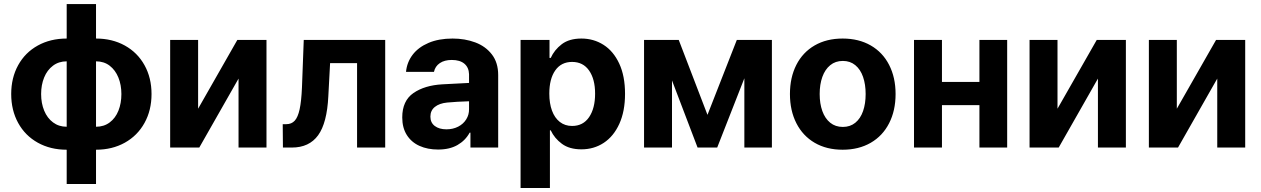

<svg xmlns="http://www.w3.org/2000/svg" viewBox="-20 -727 6212 946"><path d="M308.6 10.7Q228.5 10.7 166.3 -23.9Q104 -58.6 69.6 -121.1Q35.2 -183.6 35.2 -263.7Q35.2 -343.8 69.6 -406Q104 -468.3 166.3 -502.7Q228.5 -537.1 308.6 -537.1V-707H453.1V-537.1Q532.7 -537.1 595 -502.7Q657.2 -468.3 691.9 -406Q726.6 -343.8 726.6 -263.7Q726.6 -183.6 691.9 -121.1Q657.2 -58.6 595 -23.9Q532.7 10.7 453.1 10.7V179.7H308.6ZM308.6 -424.8Q269.5 -424.8 241 -403.3Q212.4 -381.8 197.5 -345.2Q182.6 -308.6 182.6 -263.7Q182.6 -218.3 197.8 -181.6Q212.9 -145 241.5 -123.8Q270 -102.5 308.6 -102.5ZM578.1 -263.7Q578.1 -308.6 563.2 -345.2Q548.3 -381.8 520.3 -403.3Q492.2 -424.8 453.1 -424.8V-102.5Q492.2 -102.5 520.5 -123.8Q548.8 -145 563.5 -181.6Q578.1 -218.3 578.1 -263.7Z M1149.4 -530.3H1293V0H1155.3V-339.8L961.9 0H818.4V-530.3H956.1V-191.4Z M1373 -115.2H1390.6Q1416.5 -115.2 1432.1 -132.3Q1447.8 -149.4 1456.3 -188.5Q1464.8 -227.5 1467.8 -295.9L1476.6 -530.3H1877.9V0H1739.3V-416H1606.4L1597.7 -252.9Q1591.3 -121.1 1547.4 -60.5Q1503.4 0 1418 0H1374Z M2159.2 -311.5Q2212.9 -314.9 2291 -318.4V-361.3Q2290 -394.5 2268.1 -413.1Q2246.1 -431.6 2206.1 -431.6Q2169.9 -431.6 2147 -416Q2124 -400.4 2118.2 -373H1980.5Q1984.9 -419.9 2012.9 -457Q2041 -494.1 2091.3 -515.6Q2141.6 -537.1 2210 -537.1Q2270.5 -537.1 2321.5 -518.1Q2372.6 -499 2403.6 -458.7Q2434.6 -418.5 2434.6 -357.4V0H2297.9V-73.2H2293.9Q2272.9 -34.7 2234.1 -12.5Q2195.3 9.8 2138.7 9.8Q2086.9 9.8 2047.1 -8.1Q2007.3 -25.9 1984.6 -61.5Q1961.9 -97.2 1961.9 -148.4Q1961.9 -230.5 2017.1 -268.6Q2072.3 -306.6 2159.2 -311.5ZM2179.7 -89.8Q2211.9 -89.8 2237.5 -103Q2263.2 -116.2 2277.3 -139.2Q2291.5 -162.1 2291 -189.5V-228Q2268.1 -227.5 2234.4 -225.6Q2200.7 -223.6 2182.6 -221.7Q2144.5 -217.8 2122.6 -200.2Q2100.6 -182.6 2100.6 -152.3Q2100.6 -122.6 2122.3 -106.2Q2144 -89.8 2179.7 -89.8Z M2544.9 -530.3H2687.5V-441.4H2693.4Q2711.4 -481.4 2748 -509.3Q2784.7 -537.1 2844.7 -537.1Q2904.8 -537.1 2953.6 -506.1Q3002.4 -475.1 3031 -413.8Q3059.6 -352.5 3059.6 -264.6Q3059.6 -178.7 3031.5 -116.9Q3003.4 -55.2 2954.8 -23.2Q2906.2 8.8 2844.7 8.8Q2785.6 8.8 2748.8 -18.3Q2711.9 -45.4 2693.4 -85H2689.5V199.2H2544.9ZM2798.8 -106.4Q2853 -106.4 2882.6 -149.9Q2912.1 -193.4 2912.1 -265.6Q2912.1 -336.9 2882.6 -379.4Q2853 -421.9 2798.8 -421.9Q2745.1 -421.9 2715.8 -380.1Q2686.5 -338.4 2686.5 -265.6Q2686.5 -217.8 2699.7 -181.9Q2712.9 -146 2738.3 -126.2Q2763.7 -106.4 2798.8 -106.4Z M3610.4 -530.3H3783.2V0H3647.5V-341.3L3513.7 0H3417L3291 -330.6V0H3153.3V-530.3H3324.2L3465.8 -161.1Z M3872.1 -263.7Q3872.1 -345.2 3903.6 -407.2Q3935.1 -469.2 3993.9 -503.2Q4052.7 -537.1 4131.8 -537.1Q4210.9 -537.1 4270 -503.2Q4329.1 -469.2 4360.8 -407.2Q4392.6 -345.2 4392.6 -263.7Q4392.6 -182.1 4360.8 -119.9Q4329.1 -57.6 4270 -23.4Q4210.9 10.7 4131.8 10.7Q4052.7 10.7 3994.1 -23.4Q3935.5 -57.6 3903.8 -119.9Q3872.1 -182.1 3872.1 -263.7ZM4245.1 -263.7Q4245.1 -311 4232.4 -347.9Q4219.7 -384.8 4194.3 -405.8Q4168.9 -426.8 4132.8 -426.8Q4096.2 -426.8 4070.6 -405.8Q4044.9 -384.8 4031.7 -347.9Q4018.6 -311 4018.6 -263.7Q4018.6 -216.8 4031.7 -179.9Q4044.9 -143.1 4070.6 -122.3Q4096.2 -101.6 4132.8 -101.6Q4168.9 -101.6 4194.3 -122.3Q4219.7 -143.1 4232.4 -179.7Q4245.1 -216.3 4245.1 -263.7Z M4621.1 -323.2H4805.7V-530.3H4942.4V0H4805.7V-209H4621.1V0H4483.4V-530.3H4621.1Z M5383.8 -530.3H5527.3V0H5389.6V-339.8L5196.3 0H5052.7V-530.3H5190.4V-191.4Z M5971.7 -530.3H6115.2V0H5977.5V-339.8L5784.2 0H5640.6V-530.3H5778.3V-191.4Z"/></svg>

Font: WEMIX Pretendard
Style: Bold
Weight: 700
Designer: Base glyphs from Inter by Rasmus Andersson; Hangeul glyphs from Noto Sans CJK(Source Han Sans) by Jang Soo-young and Kan
Foundry: Kil Hyung-jin
Version: Version 1.000